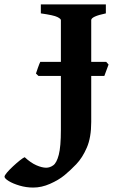

<svg xmlns="http://www.w3.org/2000/svg" viewBox="-162 -635 526 865"><path d="M308.1 -293H11.2L0 -303.7Q2.4 -311.5 9 -330.1Q15.6 -348.6 19.5 -356.4H316.4L327.1 -344.2ZM314.9 -574.7Q249 -561 249 -544.4V-85.4Q249 -15.6 229.2 30Q209.5 75.7 181.4 105Q153.3 134.3 127.4 155.3Q101.6 176.3 63.5 193.1Q25.4 210 -12.2 210Q-43.9 210 -73.7 201.2Q-103.5 192.4 -122.6 180.7Q-141.6 168.9 -141.6 161.1Q-141.6 155.3 -130.4 142.1Q-119.1 128.9 -103 114Q-86.9 99.1 -72.3 87.4Q-57.6 75.7 -50.8 73.2Q-23.4 98.6 2 109.6Q27.3 120.6 45.9 120.6Q63 120.6 78.1 109.6Q93.3 98.6 102.8 62.3Q112.3 25.9 112.3 -50.3V-544.4Q112.3 -550.3 96.4 -558.3Q80.6 -566.4 22 -574.7V-615.2H314.9Z"/></svg>

Font: Gentium Book Plus
Style: Bold
Weight: 700
Designer: Victor Gaultney, Annie Olsen, Iska Routamaa, Becca Hirsbrunner
Foundry: SIL International
Version: Version 6.101